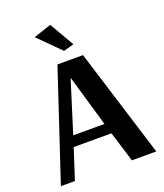

<svg xmlns="http://www.w3.org/2000/svg" viewBox="-157 -976 921 1080"><g transform="rotate(-20 304.0 -436.5)"><path d="M296 -709 167 -838 273 -873 358 -726ZM19 0 235 -650H388L590 0H444L388 -182H162L103 0ZM182 -245H369L280 -551H278Z"/></g></svg>

Font: Arsenal SC
Style: Bold
Weight: 700
Designer: Andrij Shevchenko
Foundry: Stairsfor
Version: Version 2.001; ttfautohint (v1.8.4.7-5d5b)